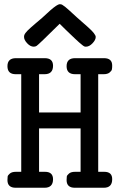

<svg xmlns="http://www.w3.org/2000/svg" viewBox="-20 -885 565 905"><path d="M15.1 -36.1Q15.1 -47.4 16.1 -53.2Q17.1 -59.1 26.6 -67.1Q36.1 -75.2 55.2 -75.2H80.1V-535.2H54.2Q15.1 -535.2 15.1 -573Q15.1 -610.8 55.2 -610.8H190.9Q230 -610.8 230 -575.2Q230 -535.2 189.9 -535.2H164.1V-355H359.9V-535.2H334Q293.9 -535.2 293.9 -573Q293.9 -610.8 334 -610.8H470.2Q509.3 -610.8 508.8 -575.2Q508.8 -564 507.3 -557.4Q505.9 -550.8 496.3 -543Q486.8 -535.2 467.8 -535.2H442.9V-75.2H471.2Q509.3 -75.2 508.8 -40Q508.8 0 469.2 0H333Q293.9 0 293.9 -36.1Q293.9 -47.4 294.9 -53.2Q295.9 -59.1 305.4 -67.1Q314.9 -75.2 334 -75.2H359.9V-279.8H164.1V-75.2H191.9Q230 -75.2 230 -40Q230 0 189.9 0H54.2Q15.1 0 15.1 -36.1ZM93.3 -710.9Q93.3 -715.8 94.7 -720Q96.2 -724.1 100.1 -729.5Q104 -734.9 109.6 -740.5Q115.2 -746.1 125.7 -755.6Q136.2 -765.1 147.7 -774.7Q159.2 -784.2 178.7 -801Q198.2 -817.9 216.8 -835.9Q250 -864.7 261.2 -865.2Q268.1 -865.2 272.5 -863Q276.9 -860.8 286.9 -853Q296.9 -845.2 306.9 -835.7Q316.9 -826.2 342 -803.5Q367.2 -780.8 395 -756.8Q431.2 -724.6 431.2 -710.7Q431.2 -696.8 416 -680.9Q400.9 -665 385.3 -665H382.8Q379.9 -665 376 -667Q372.1 -668.9 365.5 -674.6Q358.9 -680.2 352.5 -685.5Q346.2 -690.9 335.2 -701.4Q324.2 -711.9 314.7 -720.9Q305.2 -730 289.6 -744.9Q273.9 -759.8 261.2 -772.9Q162.1 -674.8 152.8 -668.9Q147 -665 139.2 -665Q123 -665 108.2 -680.9Q93.3 -696.8 93.3 -710.9Z"/></svg>

Font: CMU Typewriter Text
Style: Bold
Weight: 700
Version: Version 0.7.0